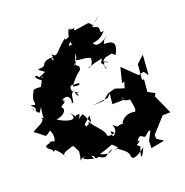

<svg xmlns="http://www.w3.org/2000/svg" viewBox="-224 -1105 1310 1360"><g transform="rotate(-20 430.5 -425.0)"><path d="M830 -462 789 -452 687 -551 659 -438 678 -445 664 -398 597 -420 540 -404 494 -365 407 -361 528 -375 552 -400 544 -322 661 -324C593 -318 637 -369 623 -335C648 -332 600 -318 673 -310C679 -271 694 -222 673 -217C604 -235 551 -170 572 -167C519 -172 533 -143 494 -187C516 -126 480 -101 437 -99C495 -113 466 -67 466 -145C500 -134 481 -74 556 -145C410 -97 436 -129 432 -141C432 -99 419 -172 419 -105C463 -148 379 -199 341 -264C328 -199 391 -275 313 -236C314 -268 298 -240 364 -303C355 -217 364 -252 322 -328C266 -303 268 -262 301 -335C234 -352 313 -280 238 -370C295 -283 180 -322 135 -356C203 -363 224 -411 196 -423C212 -455 254 -435 207 -478C256 -434 235 -461 222 -472C274 -506 290 -447 275 -427C307 -419 275 -499 324 -504C314 -469 359 -438 332 -483C395 -487 304 -478 326 -509C300 -479 289 -567 336 -544C383 -554 398 -518 323 -535C397 -643 420 -609 414 -657C383 -670 392 -683 422 -754C418 -727 417 -692 380 -667C424 -735 442 -694 405 -714C409 -682 502 -714 532 -662C485 -711 541 -666 484 -621C503 -630 504 -623 463 -619C557 -651 529 -637 585 -653C550 -595 581 -648 592 -568C568 -596 599 -655 617 -604C592 -643 567 -614 609 -650L662 -661L684 -641C727 -722 705 -744 631 -743C657 -776 620 -752 678 -796C609 -743 574 -747 561 -776C608 -781 641 -801 664 -834C609 -809 674 -874 606 -879C616 -868 638 -858 590 -893C562 -882 576 -854 662 -947C627 -900 601 -901 611 -895C609 -878 592 -924 575 -920C473 -907 452 -892 480 -928C468 -905 389 -939 453 -927C422 -953 401 -824 424 -818C373 -815 396 -795 438 -888C358 -844 399 -880 384 -874C299 -806 294 -763 261 -800C249 -828 274 -773 254 -755C251 -791 206 -774 277 -771C264 -788 195 -779 188 -754C173 -712 81 -764 179 -697C228 -741 199 -704 120 -678C111 -713 59 -695 145 -644C117 -697 174 -669 127 -666C151 -666 88 -585 114 -610C31 -616 61 -605 42 -585C17 -544 43 -512 26 -555C37 -478 30 -514 -6 -510C44 -480 17 -437 -6 -497C43 -423 34 -435 59 -473C66 -480 46 -421 55 -380C98 -454 67 -363 33 -412C70 -371 -22 -351 -49 -327C43 -268 6 -256 65 -298C101 -218 40 -201 77 -201C56 -241 4 -213 50 -217C-31 -210 3 -185 36 -161C26 -128 86 -174 26 -177C23 -181 92 -132 110 -75C105 -92 76 -111 148 -130C197 -148 175 -141 211 -86C203 -108 217 -107 196 -23C225 -59 252 -23 227 -39C213 -38 209 -21 291 -4C314 42 288 -11 278 -30C395 34 348 17 433 -27C398 29 334 -37 305 -23C311 29 329 -19 296 -21C300 31 356 -36 345 -21C397 -37 463 -62 484 -70C404 -55 429 -81 487 -8C490 -42 419 7 468 -16C485 3 541 23 541 73C549 93 569 96 645 40C611 119 593 117 628 25C587 5 615 -22 598 13C644 -6 662 -44 572 19C660 -18 624 -63 618 -10C664 -82 667 -3 693 -34C748 -79 691 -36 771 -70L690 -124L734 -57L699 11L697 65L800 46L751 14V-15L851 -126L910 -128L846 -270L857 -292L806 -319L815 -411L800 -412L810 -527L866 -578L855 -427Z"/></g></svg>

Font: Hussar Lance
Style: Regular
Weight: 700
Foundry: Cannot Into Space Fonts, PlusOne Fonts
Version: Version 2.27